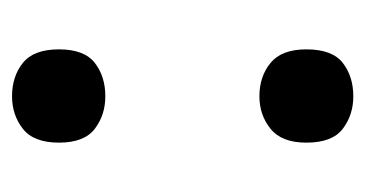

<svg xmlns="http://www.w3.org/2000/svg" viewBox="-164 -430 607 319"><g transform="rotate(90 139.5 -270.5)"><path d="M62 -476Q62 -519 84.5 -536.5Q107 -554 140 -554Q171 -554 194 -536.5Q217 -519 217 -476Q217 -435 194 -416.5Q171 -398 140 -398Q107 -398 84.5 -416.5Q62 -435 62 -476ZM62 -65Q62 -107 84.5 -124.5Q107 -142 140 -142Q171 -142 194 -124.5Q217 -107 217 -65Q217 -23 194 -5Q171 13 140 13Q107 13 84.5 -5Q62 -23 62 -65Z"/></g></svg>

Font: Noto Sans Sora Sompeng Semi
Style: Bold
Weight: 700
Designer: Monotype Design Team. David Williams.
Foundry: Monotype Imaging Inc.
Version: Version 2.101; ttfautohint (v1.8.4.7-5d5b)